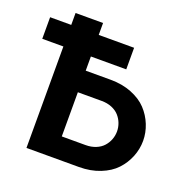

<svg xmlns="http://www.w3.org/2000/svg" viewBox="-174 -819 918 939"><g transform="rotate(20 285.5 -349.0)"><path d="M-47.9 -638.2H62V-700.2H205.1V-638.2H389.2V-525.9H205.1V-452.1H335Q395.5 -452.1 444.6 -432.6Q493.7 -413.1 523.7 -381.1Q553.7 -349.1 570.1 -308.3Q586.4 -267.6 586.4 -225.1Q586.4 -182.6 570.1 -141.8Q553.7 -101.1 523.7 -69.1Q493.7 -37.1 444.6 -17.6Q395.5 2 335 2H62V-525.9H-47.9ZM329.1 -339.8H205.1V-109.9H329.1Q358.4 -109.9 382.1 -119.6Q405.8 -129.4 420.4 -145.8Q435.1 -162.1 442.9 -182.6Q450.7 -203.1 450.7 -224.9Q450.7 -246.6 442.9 -267.1Q435.1 -287.6 420.4 -304Q405.8 -320.3 382.1 -330.1Q358.4 -339.8 329.1 -339.8Z"/></g></svg>

Font: LT Superior
Style: Bold
Weight: 400
Designer: Daniel Lyons
Foundry: LyonsType
Version: Version 1.000